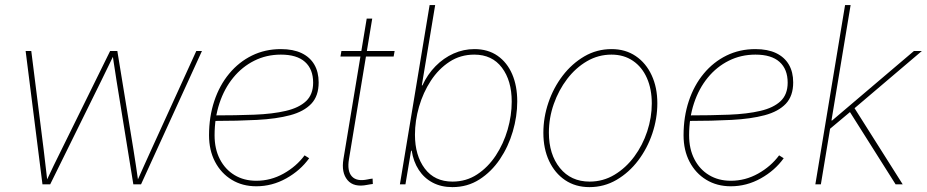

<svg xmlns="http://www.w3.org/2000/svg" viewBox="-20 -748 3760 779"><path d="M152.3 0 84 -541H106.9L157.2 -140.6Q161.1 -107.4 164.8 -75.9Q168.5 -44.4 172.4 -11.2H167Q182.6 -44.4 197.8 -76.2Q212.9 -107.9 229.5 -140.6L426.8 -541H456.1L521.5 -140.6Q526.9 -107.9 531.5 -76.2Q536.1 -44.4 541 -11.2H535.6Q550.3 -44.4 564.5 -75.9Q578.6 -107.4 593.8 -140.6L776.4 -541H799.3L552.2 0H521L452.6 -421.9Q449.7 -440.4 447 -458.5Q444.3 -476.6 441.4 -494.6Q438.5 -512.7 436 -531.2H444.8Q436 -512.7 427 -494.6Q418 -476.6 409.4 -458.5Q400.9 -440.4 391.6 -421.9L183.6 0Z M1020 7.8Q963.4 7.8 920.2 -18.6Q877 -44.9 852.5 -91.6Q828.1 -138.2 828.1 -199.2Q828.1 -274.4 849.4 -338.1Q870.6 -401.9 909.9 -449.2Q949.2 -496.6 1002.4 -522.7Q1055.7 -548.8 1119.6 -548.8Q1169.4 -548.8 1203.6 -532.5Q1237.8 -516.1 1255.4 -485.8Q1272.9 -455.6 1272.9 -413.6Q1272.9 -358.4 1242.9 -326.9Q1212.9 -295.4 1157.2 -280.5Q1101.6 -265.6 1022.7 -261.5Q943.8 -257.3 847.2 -257.3V-279.8Q938 -279.8 1012.2 -282.7Q1086.4 -285.6 1139.6 -298.1Q1192.9 -310.5 1221.7 -337.6Q1250.5 -364.7 1250.5 -412.6Q1250.5 -467.3 1217.5 -496.8Q1184.6 -526.4 1119.6 -526.4Q1061 -526.4 1011.7 -501.7Q962.4 -477.1 926.3 -432.9Q890.1 -388.7 870.4 -329.1Q850.6 -269.5 850.6 -199.2Q850.6 -143.6 872.1 -102.1Q893.6 -60.5 931.6 -37.6Q969.7 -14.6 1020 -14.6Q1078.6 -14.6 1130.6 -43.7Q1182.6 -72.8 1215.8 -117.7L1234.4 -106Q1198.7 -56.2 1141.4 -24.2Q1084 7.8 1020 7.8Z M1581.1 -541 1577.1 -518.6H1361.3L1365.2 -541ZM1467.8 -672.4H1490.2L1396 -103Q1387.7 -54.2 1407.5 -32.5Q1427.2 -10.7 1471.2 -20Q1476.1 -21 1481.4 -22Q1486.8 -22.9 1491.7 -23.4L1492.7 -1.5Q1486.8 -1 1481.4 0Q1476.1 1 1470.2 2Q1415.5 13.2 1389.9 -17.3Q1364.3 -47.9 1373.5 -103Z M1815.4 11.2Q1770 11.2 1735.4 -7.1Q1700.7 -25.4 1679 -58.8Q1657.2 -92.3 1650.4 -136.7H1647.9L1625 0H1602.5L1723.1 -727.5H1745.6L1691.4 -401.4H1693.8Q1714.4 -446.3 1747.1 -479.5Q1779.8 -512.7 1820.3 -530.8Q1860.8 -548.8 1904.8 -548.8Q1960 -548.8 1998.8 -521.7Q2037.6 -494.6 2058.1 -447Q2078.6 -399.4 2078.6 -336.4Q2078.6 -275.9 2060.5 -214.4Q2042.5 -152.8 2008.1 -101.8Q1973.6 -50.8 1925 -19.8Q1876.5 11.2 1815.4 11.2ZM1815.9 -11.2Q1871.6 -11.2 1915.8 -40.3Q1960 -69.3 1991.5 -116.9Q2022.9 -164.6 2039.6 -221.9Q2056.2 -279.3 2056.2 -335.9Q2056.2 -420.9 2016.4 -473.6Q1976.6 -526.4 1904.3 -526.4Q1848.1 -526.4 1803.7 -497.3Q1759.3 -468.3 1728 -420.4Q1696.8 -372.6 1680.2 -315.2Q1663.6 -257.8 1663.6 -201.2Q1663.6 -117.2 1703.4 -64.2Q1743.2 -11.2 1815.9 -11.2Z M2371.6 11.2Q2314.9 11.2 2272.9 -17.1Q2231 -45.4 2207.8 -95Q2184.6 -144.5 2184.6 -209Q2184.6 -271.5 2205.1 -331.8Q2225.6 -392.1 2262.9 -440.9Q2300.3 -489.7 2350.8 -519.3Q2401.4 -548.8 2461.4 -548.8Q2517.6 -548.8 2559.3 -520.5Q2601.1 -492.2 2624 -442.6Q2647 -393.1 2647 -329.1Q2647 -267.1 2626.7 -206.5Q2606.4 -146 2569.3 -96.9Q2532.2 -47.9 2481.7 -18.3Q2431.2 11.2 2371.6 11.2ZM2372.1 -11.2Q2427.2 -11.2 2473.4 -39.1Q2519.5 -66.9 2553.5 -112.8Q2587.4 -158.7 2606 -215.1Q2624.5 -271.5 2624.5 -328.1Q2624.5 -386.7 2604.7 -431.4Q2585 -476.1 2548.1 -501.2Q2511.2 -526.4 2460.9 -526.4Q2407.7 -526.4 2361.8 -499.8Q2315.9 -473.1 2281.2 -427.7Q2246.6 -382.3 2226.8 -325.9Q2207 -269.5 2207 -210Q2207 -121.6 2251.7 -66.4Q2296.4 -11.2 2372.1 -11.2Z M2945.3 7.8Q2888.7 7.8 2845.5 -18.6Q2802.2 -44.9 2777.8 -91.6Q2753.4 -138.2 2753.4 -199.2Q2753.4 -274.4 2774.7 -338.1Q2795.9 -401.9 2835.2 -449.2Q2874.5 -496.6 2927.7 -522.7Q2981 -548.8 3044.9 -548.8Q3094.7 -548.8 3128.9 -532.5Q3163.1 -516.1 3180.7 -485.8Q3198.2 -455.6 3198.2 -413.6Q3198.2 -358.4 3168.2 -326.9Q3138.2 -295.4 3082.5 -280.5Q3026.9 -265.6 2948 -261.5Q2869.1 -257.3 2772.5 -257.3V-279.8Q2863.3 -279.8 2937.5 -282.7Q3011.7 -285.6 3064.9 -298.1Q3118.2 -310.5 3147 -337.6Q3175.8 -364.7 3175.8 -412.6Q3175.8 -467.3 3142.8 -496.8Q3109.9 -526.4 3044.9 -526.4Q2986.3 -526.4 2937 -501.7Q2887.7 -477.1 2851.6 -432.9Q2815.4 -388.7 2795.7 -329.1Q2775.9 -269.5 2775.9 -199.2Q2775.9 -143.6 2797.4 -102.1Q2818.8 -60.5 2856.9 -37.6Q2895 -14.6 2945.3 -14.6Q3003.9 -14.6 3055.9 -43.7Q3107.9 -72.8 3141.1 -117.7L3159.7 -106Q3124 -56.2 3066.7 -24.2Q3009.3 7.8 2945.3 7.8Z M3340.8 -219.7 3347.7 -259.3H3356.4L3688 -541H3720.2L3437.5 -300.8L3434.1 -297.9ZM3288.1 0 3408.7 -727.5H3431.2L3310.5 0ZM3613.8 0 3423.8 -300.8 3443.4 -314.9 3642.6 0Z"/></svg>

Font: Inter 17pt Thin
Style: Italic
Weight: 250
Italic angle: -9.3988°
Version: Version 4.001;git-66647c0bb